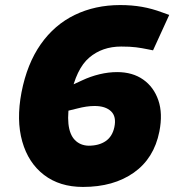

<svg xmlns="http://www.w3.org/2000/svg" viewBox="-20 -729 689 759"><path d="M308 10Q216 10 154 -37.5Q92 -85 68 -169.5Q44 -254 65 -364Q87 -477 141 -554Q195 -631 275.5 -670Q356 -709 455 -709Q501 -709 541 -702Q581 -695 621 -680L649 -670L585 -530L565 -534Q541 -539 518 -542Q495 -545 459 -545Q384 -545 332.5 -501Q281 -457 259 -348Q246 -283 250.5 -240Q255 -197 276 -175.5Q297 -154 330 -153Q371 -153 397.5 -171Q424 -189 432 -226Q441 -268 419 -289Q397 -310 354 -310Q338 -310 321 -307.5Q304 -305 285 -300L236 -288L239 -381L304 -411Q338 -427 373.5 -435.5Q409 -444 443 -444Q504 -444 546 -414.5Q588 -385 606 -332.5Q624 -280 610 -209Q589 -103 509 -46.5Q429 10 308 10Z"/></svg>

Font: REM ExtraBold
Style: Italic
Weight: 800
Italic angle: -11°
Designer: Octavio Pardo
Foundry: Ashler Design
Version: Version 1.005;gftools[0.9.28]